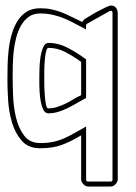

<svg xmlns="http://www.w3.org/2000/svg" viewBox="-20 -524 495 698"><path d="M408 128Q408 137 400 145.5Q392 154 383 154H300Q291 154 283 145.5Q275 137 275 128V-32Q237 -9 204 3Q171 15 126 15Q83 15 59 -12.5Q35 -40 23.5 -79Q12 -118 9.5 -160.5Q7 -203 7 -234Q7 -255 7.5 -282.5Q8 -310 11 -339Q14 -368 21.5 -395.5Q29 -423 42 -445Q55 -467 75.5 -480.5Q96 -494 126 -494Q149 -494 167 -490Q185 -486 201.5 -480Q218 -474 234.5 -465.5Q251 -457 271 -448Q273 -446 275 -446Q277 -446 279 -444Q281 -447 283 -450Q285 -453 289 -455H288Q294 -458 307.5 -466.5Q321 -475 336 -483Q351 -491 364.5 -497.5Q378 -504 384 -504Q395 -504 401.5 -496Q408 -488 408 -477ZM389 -477Q389 -485 383 -485L379 -484L297 -438Q292 -435 292.5 -428.5Q293 -422 293 -417Q271 -428 252 -438.5Q233 -449 213.5 -457Q194 -465 172.5 -470Q151 -475 126 -475Q101 -475 84 -462.5Q67 -450 56 -430.5Q45 -411 38.5 -385.5Q32 -360 29.5 -334.5Q27 -309 26.5 -285Q26 -261 26 -244Q26 -218 27.5 -177Q29 -136 38 -97.5Q47 -59 67.5 -31.5Q88 -4 126 -4Q153 -4 174 -8.5Q195 -13 214 -21.5Q233 -30 252 -41Q271 -52 293 -64V128Q293 136 300 136H383Q389 136 389 128ZM155 -112Q144 -112 137.5 -125.5Q131 -139 128 -156Q125 -173 124 -190Q123 -207 123 -214V-245Q123 -254 123.5 -274Q124 -294 127 -315Q130 -336 137 -352Q144 -368 156 -368Q193 -368 228.5 -349Q264 -330 293 -308V-168Q276 -159 260 -149.5Q244 -140 227 -131.5Q210 -123 192 -117.5Q174 -112 155 -112ZM155 -130Q172 -130 187.5 -135Q203 -140 217.5 -147Q232 -154 246 -162.5Q260 -171 275 -178V-299Q249 -318 219 -334Q189 -350 156 -350Q151 -350 148 -338.5Q145 -327 143.5 -313Q142 -299 141.5 -286Q141 -273 141 -269V-218Q141 -214 141.5 -199.5Q142 -185 143.5 -169.5Q145 -154 147.5 -142Q150 -130 155 -130Z"/></svg>

Font: RonaldsonGothicLicht
Style: Regular
Weight: 400
Designer: Mr. Robertson for MacKellar, Smiths & Jordan Co. Philadelphia
Foundry: CAT-Fonts Peter Wiegel
Version: 1.000